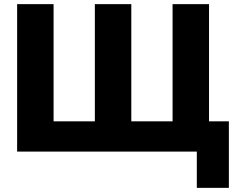

<svg xmlns="http://www.w3.org/2000/svg" viewBox="-20 -739 1159 936"><path d="M939.5 0H63.5V-718.8H241.2V-147.5H442.4V-718.8H620.1V-147.5H821.3V-718.8H999V-147.5H1095.7V176.8H939.5Z"/></svg>

Font: Min Sans Black
Style: Regular
Weight: 900
Designer: Jinseong-Kim, NotoSansCJK, Nunito
Foundry: Jinseong-Kim
Version: Version 1.000